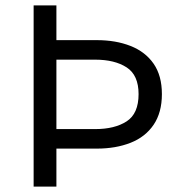

<svg xmlns="http://www.w3.org/2000/svg" viewBox="-20 -688 672 708"><path d="M104 0V-668H188V-540H337Q407 -540 461.5 -518.5Q516 -497 546.5 -453Q577 -409 577 -341Q577 -273 546.5 -228Q516 -183 461.5 -161.5Q407 -140 337 -140H188V0ZM188 -212H331Q403 -212 447 -240.5Q491 -269 491 -341Q491 -411 447 -439.5Q403 -468 331 -468H188Z"/></svg>

Font: Atkinson Hyperlegible Mono ExtraLight
Style: Regular
Weight: 400
Monospace: yes
Version: Version 2.001